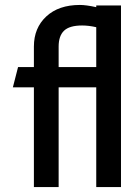

<svg xmlns="http://www.w3.org/2000/svg" viewBox="-20 -756 564 776"><path d="M469 -734V0H369V-403H217V0H117V-403H32L53 -485H117V-568Q117 -643 167 -689.5Q217 -736 303 -736Q328 -736 369 -727V-734ZM369 -485V-646Q339 -653 312 -653Q261 -653 239 -632Q217 -611 217 -568V-485Z"/></svg>

Font: Niramit Medium
Style: Regular
Weight: 500
Designer: Katatrad Aksorn Co.,Ltd.
Foundry: Cadson Demak Co.,Ltd.
Version: Version 1.000; ttfautohint (v1.6)